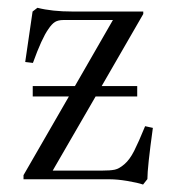

<svg xmlns="http://www.w3.org/2000/svg" viewBox="-20 -465 454 498"><path d="M64.9 -214.8V-241.7H174.3L272.9 -413.1H145Q130.9 -413.1 122.6 -408Q114.3 -402.8 105.5 -389.6Q88.4 -365.7 65.4 -301.8L45.4 -304.2L64.5 -435.1L77.1 -444.8Q114.7 -435.1 168.5 -435.1H351.6V-428.7L243.7 -241.7H335.9V-214.8H228L116.7 -22.5H244.1Q266.1 -22.5 277.6 -24.9Q289.1 -27.3 302.7 -39.1Q316.4 -50.8 327.9 -73.5Q339.4 -96.2 356.4 -137.7L376.5 -133.3Q362.3 -30.8 362.3 -0.5L351.1 13.7Q336.9 8.8 310.5 4.4Q284.2 0 264.6 0H41V-10.7L158.7 -214.8Z"/></svg>

Font: Elstob Light
Style: Regular
Weight: 300
Designer: Peter S. Baker
Version: Version 1.015